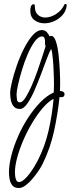

<svg xmlns="http://www.w3.org/2000/svg" viewBox="-20 -567 355 964"><path d="M75 377Q53 377 42.5 364.5Q32 352 28.5 334Q25 316 25 299Q25 261 37 214Q49 167 70.5 118Q92 69 120.5 25Q149 -19 182 -53Q215 -87 250 -103L251 -142Q251 -153 250.5 -179.5Q250 -206 248 -237Q246 -268 243 -292Q240 -316 237 -321Q228 -307 215 -272Q202 -237 186 -194.5Q170 -152 152.5 -112Q135 -72 116.5 -46Q98 -20 80 -20Q59 -20 48.5 -33Q38 -46 34.5 -64.5Q31 -83 31 -99Q31 -118 40 -156Q49 -194 64.5 -238.5Q80 -283 100.5 -323.5Q121 -364 144 -390Q167 -416 191 -416Q205 -416 214.5 -406Q224 -396 229 -384Q231 -387 236 -387Q251 -387 260 -361Q269 -335 273.5 -296.5Q278 -258 280 -217Q282 -176 282 -146Q282 -134 281.5 -124.5Q281 -115 281 -110H284Q291 -110 297.5 -106Q304 -102 304 -94Q304 -79 288 -79Q282 -79 279 -80Q270 5 251.5 90.5Q233 176 195 254Q189 267 175.5 287.5Q162 308 145 328.5Q128 349 109.5 363Q91 377 75 377ZM80 -53Q93 -53 108.5 -77.5Q124 -102 140 -139Q156 -176 170 -216.5Q184 -257 194.5 -289.5Q205 -322 209 -335Q207 -339 206.5 -342Q206 -345 206 -348Q206 -352 206 -360.5Q206 -369 203 -376.5Q200 -384 191 -384Q173 -384 154.5 -359Q136 -334 119.5 -296Q103 -258 90.5 -216.5Q78 -175 70.5 -141Q63 -107 63 -92Q63 -83 65 -68Q67 -53 80 -53ZM75 347Q87 347 101.5 334.5Q116 322 129.5 303.5Q143 285 153.5 267.5Q164 250 169 240Q206 168 224 88.5Q242 9 249 -71Q221 -56 193.5 -23.5Q166 9 141 51Q116 93 96.5 138.5Q77 184 66 225.5Q55 267 55 298Q55 304 56 315.5Q57 327 61.5 337Q66 347 75 347ZM203 -450Q175 -450 153.5 -465.5Q132 -481 132 -515Q132 -526 136 -536Q140 -546 150 -546Q155 -546 155 -534Q155 -506 170.5 -492.5Q186 -479 207 -479Q235 -479 263 -497.5Q291 -516 303 -544Q305 -547 308 -547Q315 -547 315 -540Q312 -512 294.5 -492Q277 -472 252.5 -461Q228 -450 203 -450Z"/></svg>

Font: Licorice
Style: Regular
Weight: 400
Designer: Robert E. Leuschke
Foundry: Robert E. Leuschke
Version: Version 1.010; ttfautohint (v1.8.3)